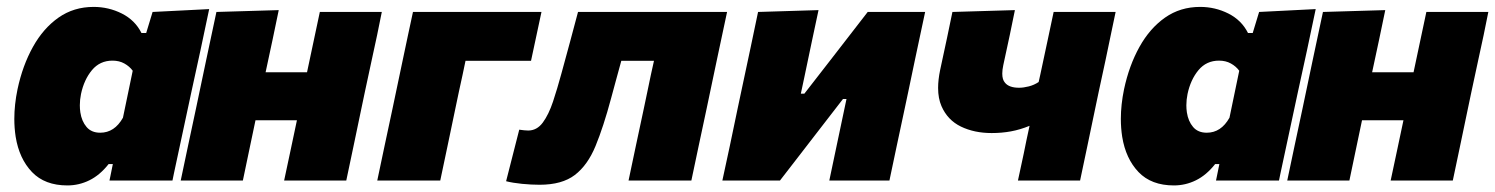

<svg xmlns="http://www.w3.org/2000/svg" viewBox="-20 -536 4438 570"><path d="M305 0Q306.5 -6 307.5 -12L315 -49H302.5Q276.5 -16 245.5 -0.8Q214.5 14.5 180 14.5Q113 14.5 75 -25.2Q37 -65 26.5 -130Q22.5 -156 22.5 -183Q22.5 -225 32 -271Q47 -341.5 77.8 -396.8Q108.5 -452 153.8 -483.8Q199 -515.5 258 -515.5Q302.5 -515.5 341.8 -495.8Q381 -476 400 -438H414L433 -500.5L601 -509Q587.5 -446 575 -386Q562 -325.5 548.5 -264.5L496.5 -22Q494 -11 492 0ZM277.5 -142Q320 -142 345 -186.5L374 -326Q364.5 -339 349.2 -347.5Q334 -356 314 -356Q276.5 -356 253 -327.8Q229.5 -299.5 220.5 -257Q217 -240 217 -223.5Q217 -213 218.5 -202.5Q222.5 -176 237 -159Q251.5 -142 277.5 -142Z M516.5 0Q527.5 -52.5 538 -102Q548.5 -151.5 562 -214.5L572.5 -264.5Q583.5 -317 592 -357.2Q600.5 -397.5 607.8 -431.5Q615 -465.5 622.5 -500.5L807.5 -506Q798.5 -462 789.5 -419.5Q780.5 -377 768.5 -321.5H891.5Q903 -376 911.8 -417.2Q920.5 -458.5 929.5 -500.5H1113.5Q1106.5 -465.5 1099.5 -431.5Q1092 -397.5 1083.5 -357.5Q1075 -317 1063.5 -264.5L1053 -214.5Q1040 -151.5 1029.5 -102Q1019 -52.5 1008 0H823.5Q833 -44.5 842 -86.8Q851 -129 861.5 -179H738.5Q728 -129 719.2 -87Q710.5 -45 701 0Z M1100 0Q1111 -52.5 1121.5 -102Q1132 -151.5 1145.5 -214.5L1156 -264.5Q1167 -317 1175.5 -357.2Q1184 -397.5 1191.2 -431.5Q1198.5 -465.5 1206 -500.5H1587.5L1556.5 -355.5H1362Q1358 -336 1353.2 -313.5Q1348.5 -291 1342.5 -264.5L1332 -214.5Q1319 -151.5 1308.5 -102Q1298 -52.5 1287 0Z M1582 12.5Q1557.5 12.5 1529.8 9.8Q1502 7 1482.5 2L1521.5 -151Q1529 -150 1536.2 -149.2Q1543.5 -148.5 1548 -148.5Q1574 -148.5 1591.5 -172.2Q1609 -196 1621.8 -234.5Q1634.5 -273 1646.5 -317Q1659.5 -365.5 1672.5 -412.5Q1685 -459.5 1696 -500.5H2138.5Q2131 -465.5 2123.8 -431.5Q2116.5 -397.5 2108 -357.2Q2099.5 -317 2088.5 -264.5L2078 -214.5Q2064.5 -151.5 2054 -102Q2043.5 -52.5 2032.5 0H1846Q1857 -52.5 1867.5 -102Q1878 -151.5 1891.5 -214.5L1902 -264.5Q1907.5 -291 1912.2 -313.5Q1917 -336 1921.5 -355.5H1824.5Q1816.5 -326 1808.5 -297Q1800.5 -268 1794 -243.5Q1771.5 -159.5 1748 -102.5Q1724.5 -45.5 1686.5 -16.5Q1648.5 12.5 1582 12.5Z M2124.5 0Q2136 -52.5 2146.5 -102Q2156.5 -151 2170 -214.5L2180.5 -264Q2197.5 -343 2208.5 -395.5Q2219.5 -448 2230.5 -500.5L2410 -506Q2400 -459.5 2390.5 -414.5Q2381 -369.5 2367 -302.5L2357.5 -258H2368L2451.5 -365.5Q2503 -431.5 2556 -500.5H2726.5Q2719 -465.5 2711.8 -431.5Q2704.5 -397.5 2696 -357.2Q2687.5 -317 2676.5 -264L2666 -214.5Q2652.5 -151.5 2642 -102Q2631.5 -52 2620.5 0H2442Q2452.5 -49.5 2462 -95Q2471.5 -140 2483.5 -197L2493 -242H2482.5L2402.5 -138.5Q2376 -104 2349 -69.2Q2322 -34.5 2295.5 0Z M3002 0Q3010.5 -38 3019 -79Q3027 -119.5 3036.5 -162.5Q3008.5 -151 2981.2 -146Q2954 -141 2924 -141Q2872.5 -141 2832.8 -160.2Q2793 -179.5 2775 -221Q2765 -244 2765 -275Q2765 -299 2771 -328Q2783 -385.5 2791.5 -423.5Q2799.5 -461.5 2807.5 -500.5L2993 -506Q2985.5 -470 2978 -433Q2970 -395.5 2958.5 -342.5Q2955.5 -328.5 2955.5 -317.5Q2955.5 -299.5 2963.5 -290.5Q2975.5 -275.5 3005.5 -275.5Q3018.5 -275.5 3034.2 -279.5Q3050 -283.5 3063.5 -292.5L3068.5 -315Q3081.5 -377 3090.5 -418Q3099 -458.5 3108 -500.5H3292Q3284.5 -465.5 3277.5 -431.5Q3270.5 -397.5 3262 -357.2Q3253.5 -317 3242 -264.5L3231.5 -214.5Q3218.5 -151.5 3208 -102Q3197.5 -52.5 3186.5 0Z M3590 0Q3591.5 -6 3592.5 -12L3600 -49H3587.5Q3561.5 -16 3530.5 -0.8Q3499.5 14.5 3465 14.5Q3398 14.5 3360 -25.2Q3322 -65 3311.5 -130Q3307.5 -156 3307.5 -183Q3307.5 -225 3317 -271Q3332 -341.5 3362.8 -396.8Q3393.5 -452 3438.8 -483.8Q3484 -515.5 3543 -515.5Q3587.5 -515.5 3626.8 -495.8Q3666 -476 3685 -438H3699L3718 -500.5L3886 -509Q3872.5 -446 3860 -386Q3847 -325.5 3833.5 -264.5L3781.5 -22Q3779 -11 3777 0ZM3562.5 -142Q3605 -142 3630 -186.5L3659 -326Q3649.5 -339 3634.2 -347.5Q3619 -356 3599 -356Q3561.5 -356 3538 -327.8Q3514.5 -299.5 3505.5 -257Q3502 -240 3502 -223.5Q3502 -213 3503.5 -202.5Q3507.5 -176 3522 -159Q3536.5 -142 3562.5 -142Z M3801.5 0Q3812.5 -52.5 3823 -102Q3833.5 -151.5 3847 -214.5L3857.5 -264.5Q3868.5 -317 3877 -357.2Q3885.5 -397.5 3892.8 -431.5Q3900 -465.5 3907.5 -500.5L4092.5 -506Q4083.5 -462 4074.5 -419.5Q4065.5 -377 4053.5 -321.5H4176.5Q4188 -376 4196.8 -417.2Q4205.5 -458.5 4214.5 -500.5H4398.5Q4391.5 -465.5 4384.5 -431.5Q4377 -397.5 4368.5 -357.5Q4360 -317 4348.5 -264.5L4338 -214.5Q4325 -151.5 4314.5 -102Q4304 -52.5 4293 0H4108.5Q4118 -44.5 4127 -86.8Q4136 -129 4146.5 -179H4023.5Q4013 -129 4004.2 -87Q3995.5 -45 3986 0Z"/></svg>

Font: Heraclito ExtraBold
Style: Italic
Weight: 800
Italic angle: -12°
Designer: Kostas Bartsokas (font) & Cristiano Sobral (main changes)
Foundry: Kostas Bartsokas (font) & Cristiano Sobral (main changes)
Version: Version 1.00;July 8, 2020;FontCreator 13.0.0.2655 64-bit